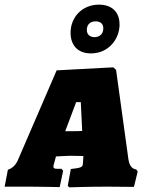

<svg xmlns="http://www.w3.org/2000/svg" viewBox="-41 -803 635 827"><path d="M351 -573C427 -573 474 -635 474 -698C474 -742 450 -783 385 -783C314 -783 263 -730 263 -662C263 -609 293 -573 351 -573ZM366 -643C352 -643 333 -650 333 -674C333 -695 345 -711 371 -711C392 -711 404 -700 404 -681C404 -650 380 -643 366 -643ZM511 -125 459 -502 447 -513 203 -500 35 -111C26 -91 10 -77 -7 -72L-21 1H89C138 1 216 3 216 3L231 -67L224 -76H205C194 -76 189 -78 189 -85C189 -89 190 -94 193 -103L200 -129C197 -129 248 -132 261 -132L318 -131L317 -110C317 -105 316 -102 316 -99C316 -83 309 -80 264 -75L251 -3L257 4C257 4 339 1 418 1C465 1 536 2 536 2L552 -64L546 -73C527 -76 515 -89 511 -125ZM240 -238 287 -363H307L313 -239C295 -238 288 -238 276 -238Z"/></svg>

Font: Alegreya SC Black
Style: Italic
Weight: 900
Italic angle: -7°
Designer: Juan Pablo del Peral
Foundry: Huerta Tipografica
Version: Version 2.007;PS 002.007;hotconv 1.0.88;makeotf.lib2.5.64775